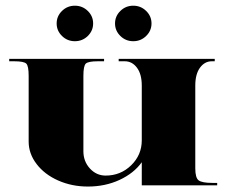

<svg xmlns="http://www.w3.org/2000/svg" viewBox="-20 -666 809 690"><path d="M202.8 -626.7Q222 -645.5 249.1 -645.5Q276.2 -645.5 295.5 -626.7Q314.7 -608 314.7 -581.7Q314.7 -555.5 295.5 -536.7Q276.2 -517.9 249.1 -517.9Q222 -517.9 202.8 -536.7Q183.6 -555.5 183.6 -581.7Q183.6 -608 202.8 -626.7ZM412.6 -626.7Q431.8 -645.5 458.9 -645.5Q486 -645.5 505.2 -626.7Q524.5 -608 524.5 -581.7Q524.5 -555.5 505.2 -536.7Q486 -517.9 458.9 -517.9Q431.8 -517.9 412.6 -536.7Q393.4 -555.5 393.4 -581.7Q393.4 -608 412.6 -626.7ZM83 -393.4Q83 -428.8 74.5 -437.3Q66 -445.8 30.6 -445.8H13.1V-454.5H354V-445.8H332.2Q296.8 -445.8 288.2 -437.3Q279.7 -428.8 279.7 -393.4V-122.4Q279.7 -86.1 303.1 -60.5Q326.5 -35 359.7 -35Q413.5 -35 451.5 -72.1Q489.5 -109.3 489.5 -161.7V-358.4Q489.5 -399.5 472.2 -422.6Q455 -445.8 428.3 -445.8H406.5V-454.5H751.7V-445.8H741.3Q715.5 -445.8 698.6 -422.6Q681.8 -399.5 681.8 -358.4V-61.2Q681.8 -27.1 693.8 -17.9Q705.9 -8.7 743 -8.7H760.5V0H489.5V-83Q461.1 -43.3 409.5 -19.4Q358 4.4 295.9 4.4Q238.2 4.4 189.2 -17.3Q140.3 -38.9 111.7 -76.3Q83 -113.6 83 -157.3Z"/></svg>

Font: Wabroye
Style: Medium
Weight: 500
Designer: gluk
Foundry: gluk
Version: Version 0.14